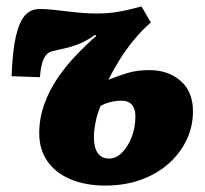

<svg xmlns="http://www.w3.org/2000/svg" viewBox="-20 -561 637 597"><path d="M317 -313Q352 -327 380 -335Q408 -343 445 -343Q503 -343 541.5 -309.5Q580 -276 580 -215Q580 -167 560 -125.5Q540 -84 504 -52Q468 -20 418 -2Q368 16 307 16Q246 16 199.5 -3.5Q153 -23 127.5 -59.5Q102 -96 102 -147Q102 -192 117 -235Q132 -278 158 -316.5Q184 -355 215.5 -388Q247 -421 279 -449L276 -453Q251 -435 228 -425.5Q205 -416 184.5 -411.5Q164 -407 144 -402Q132 -400 123.5 -390Q115 -380 110.5 -363Q106 -346 104 -321L16 -324Q19 -403 29.5 -448.5Q40 -494 58 -513.5Q76 -533 103 -533Q121 -533 142 -531Q163 -529 186 -526Q209 -523 233.5 -521Q258 -519 283 -519Q310 -519 332.5 -522Q355 -525 376.5 -530Q398 -535 420 -541L449 -491Q421 -467 396 -436.5Q371 -406 351.5 -374.5Q332 -343 317 -313ZM293 -232Q282 -207 277 -180.5Q272 -154 272 -134Q272 -102 284 -85Q296 -68 319 -68Q341 -68 359.5 -86.5Q378 -105 389.5 -135Q401 -165 401 -200Q401 -223 390 -235.5Q379 -248 358 -248Q345 -248 329 -245Q313 -242 293 -232Z"/></svg>

Font: Literata ExtraBold
Style: Italic
Weight: 800
Italic angle: -2°
Designer: Latin by Veronika Burian and Jose Scaglione. Greek by Irene Vlachou. Cyrillic by Vera Evstafieva
Foundry: TypeTogether
Version: Version 3.002